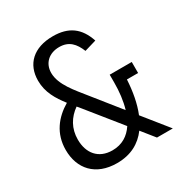

<svg xmlns="http://www.w3.org/2000/svg" viewBox="-174 -874 969 1018"><g transform="rotate(-30 310.0 -365.0)"><path d="M451 -366.5C451 -312 445 -257 430.5 -209L300.5 -371.5C250.5 -434.5 187 -504 187 -577C187 -635 228.5 -675 292 -675C351.5 -675 381.5 -640.5 403 -587.5L475.5 -609C445.5 -699 388 -741.5 291.5 -741.5C173 -741.5 106 -677 106 -576C106 -505 139.5 -450.5 180 -398.5C104.5 -353.5 49.5 -285.5 49.5 -184.5C49.5 -70 120 12 251.5 12C336.5 12 397 -22.5 438.5 -78.5L501.5 0H598.5L478 -150C501.5 -207.5 513.5 -275.5 517.5 -346.5H586V-414H451ZM132.5 -200C132.5 -268 163.5 -319.5 214.5 -355.5L232 -334.5L395.5 -131.5C366 -87 323.5 -59 264 -59C178.5 -59 132.5 -117.5 132.5 -200Z"/></g></svg>

Font: Monaspace Neon Light
Style: Regular
Weight: 300
Designer: Riley Cran & the Lettermatic Team
Foundry: Lettermatic
Version: Version 1.200 (Monaspace Neon)